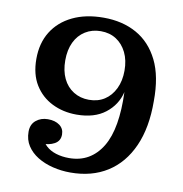

<svg xmlns="http://www.w3.org/2000/svg" viewBox="-79 -765 809 849"><g transform="rotate(10 325.5 -341.0)"><path d="M601 -366Q602 -247 564.5 -163Q527 -79 457.5 -35Q388 9 292 9Q251 9 212.5 -0.5Q174 -10 144 -28.5Q114 -47 96.5 -74Q79 -101 79 -137Q79 -170 101 -188Q123 -206 154 -206Q187 -206 207 -191Q227 -176 227 -150Q227 -121 202.5 -107.5Q178 -94 141 -95L148 -128Q153 -104 171 -87Q189 -70 216 -61.5Q243 -53 275 -53Q324 -53 361 -74.5Q398 -96 423 -137.5Q448 -179 458.5 -241Q469 -303 466 -383ZM319 -691Q404 -691 467.5 -655.5Q531 -620 566.5 -548.5Q602 -477 601 -366L466 -383Q452 -324 403 -286Q354 -248 274 -248Q214 -248 164.5 -272.5Q115 -297 86 -344Q57 -391 57 -460Q57 -531 89 -582.5Q121 -634 180 -662.5Q239 -691 319 -691ZM317 -630Q278 -630 247.5 -611Q217 -592 200.5 -557.5Q184 -523 184 -476Q184 -429 200.5 -394.5Q217 -360 247.5 -341Q278 -322 317 -322Q357 -322 386.5 -341Q416 -360 433 -395Q450 -430 450 -476Q450 -523 433 -557.5Q416 -592 386.5 -611Q357 -630 317 -630Z"/></g></svg>

Font: Montagu Slab 120pt Medium
Style: Regular
Weight: 500
Designer: Florian Karsten
Foundry: Florian Karsten
Version: Version 1.000